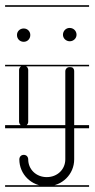

<svg xmlns="http://www.w3.org/2000/svg" viewBox="-22 -483 362 735"><path d="M-2.5 -463V-457H140V-463ZM-2.5 -235V-229H140V-235ZM-2.5 -4V8H140V-4ZM-2.5 226V232H140V226ZM68 -232C59 -232 51 -224 51 -215V-17C51 -11 55 -5 60 -2C63 -1 66 0 69 0C72 0 75 -1 77 -2C83 -5 86 -11 86 -17V-215C86 -219 84 -224 81 -227C77 -230 73 -232 68 -232ZM94 -349C94 -363 83 -374 69 -374C54 -374 43 -363 43 -349C43 -334 54 -323 69 -323C83 -323 94 -334 94 -349ZM68.5 -463V-457H319V-463ZM68.5 -235V-229H319V-235ZM68.5 -4V8H319V-4ZM68.5 226V232H319V226ZM244 -376C230 -376 219 -364 219 -350C219 -336 231 -325 245 -325C259 -325 271 -336 271 -350C271 -365 259 -376 245 -376ZM244 -226C235 -226 228 -219 228 -210V127C228 165 198 195 157 195C116 195 86 165 86 127C86 121 83 115 78 112C72 109 66 109 60 112C55 115 52 121 52 127C52 184 98 230 157 230C216 230 262 184 262 127V-210C262 -215 261 -219 257 -223C255 -225 251 -226 247 -226Z"/></svg>

Font: LetsTraceRuled
Style: Medium
Weight: 500
Version: Version 003.000